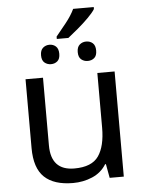

<svg xmlns="http://www.w3.org/2000/svg" viewBox="-59 -918 736 975"><g transform="rotate(-5 309.0 -430.5)"><path d="M255 -738Q278 -766 306.5 -801.5Q335 -837 351 -871H456V-861Q445 -843 420 -818Q395 -793 366 -768.5Q337 -744 314 -726H255ZM215 -601Q196 -601 182 -612.5Q168 -624 168 -650Q168 -676 182 -688Q196 -700 215 -700Q234 -700 247.5 -688Q261 -676 261 -650Q261 -624 247.5 -612.5Q234 -601 215 -601ZM402 -601Q383 -601 369 -612.5Q355 -624 355 -650Q355 -676 369 -688Q383 -700 402 -700Q422 -700 435.5 -688Q449 -676 449 -650Q449 -624 435.5 -612.5Q422 -601 402 -601ZM533 -536V0H461L448 -71H444Q418 -29 372 -9.5Q326 10 274 10Q177 10 128 -36.5Q79 -83 79 -185V-536H168V-191Q168 -63 287 -63Q376 -63 410.5 -113Q445 -163 445 -257V-536Z"/></g></svg>

Font: Go Noto Current
Style: Regular
Weight: 400
Designer: Monotype Design Team
Foundry: Monotype Imaging Inc.
Version: Version 2.007; ttfautohint (v1.8) -l 8 -r 50 -G 200 -x 14 -D